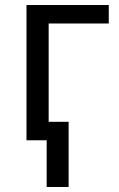

<svg xmlns="http://www.w3.org/2000/svg" viewBox="-20 -556 473 761"><path d="M85 -536.1H411.1V-462.9H172.9V-73.2H252V185.1H165V0H85Z"/></svg>

Font: NotoSans
Style: Regular
Weight: 400
Designer: Monotype Design team
Foundry: Monotype Imaging Inc.
Version: Version 1.04; ttfautohint (v1.4.1)